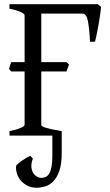

<svg xmlns="http://www.w3.org/2000/svg" viewBox="-20 -635 515 899"><path d="M55.7 140.1Q60.1 135.3 68.1 128.4Q76.2 121.6 85.7 115.2Q95.2 108.9 105 103.3Q114.7 97.7 122.6 94.7Q124.5 97.2 127.9 100.6Q131.3 104 133.8 107.9Q125.5 129.9 127 146.7Q128.4 163.6 135.5 174.8Q142.6 186 152.8 191.9Q163.1 197.8 172.9 197.8Q185.1 197.8 194.6 193.1Q204.1 188.5 210.9 176.8Q217.8 165 221.4 145.3Q225.1 125.5 225.1 95.7V0H24.4V-21Q57.6 -27.8 76.4 -35.9Q95.2 -43.9 95.2 -50.8V-300.3H32.7L22 -312.5Q24.4 -319.8 27.1 -328.1Q29.8 -336.4 32.7 -344.2H95.2V-564Q95.2 -569.8 77.4 -578.6Q59.6 -587.4 24.4 -594.2V-615.2H438L453.1 -603Q452.6 -594.7 450.9 -582Q449.2 -569.3 447 -554.2Q444.8 -539.1 441.9 -522.7Q439 -506.3 436 -491Q433.1 -475.6 430.2 -462.2Q427.2 -448.7 424.8 -439.5H401.4Q398.4 -502 391.6 -536.6Q384.8 -571.3 366.2 -571.3H173.3V-344.2H291L303.2 -333L291 -300.3H173.3V-50.8Q173.3 -47.4 177.2 -44.2Q181.2 -41 191.9 -37.6Q202.6 -34.2 221.2 -30Q239.7 -25.9 269 -21V81.5Q269 133.8 257.6 165.8Q246.1 197.8 228.5 215.1Q210.9 232.4 189.9 238.3Q168.9 244.1 150.4 244.1Q129.4 244.1 111.1 235.6Q92.8 227.1 79.8 212.9Q66.9 198.7 60.1 179.7Q53.2 160.6 55.7 140.1Z"/></svg>

Font: Gentium Plus CyrE
Style: Regular
Weight: 400
Designer: J. Victor Gaultney, Annie Olsen, Iska Routamaa, Becca Hirsbrunner
Foundry: SIL International
Version: Version 5.000